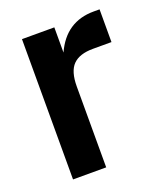

<svg xmlns="http://www.w3.org/2000/svg" viewBox="-102 -574 547 643"><g transform="rotate(-20 172.0 -252.5)"><path d="M48.8 0V-500H164.1V-410.2Q207 -504.9 306.2 -504.9H327.1V-388.2H261.2Q212.9 -388.2 189.9 -365Q167 -341.8 167 -288.1V0Z"/></g></svg>

Font: TASA Orbiter Display SemiBold
Style: Regular
Weight: 600
Designer: Weizhong Zhang
Version: Version 1.000;Glyphs 3.1.2 (3151)